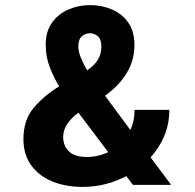

<svg xmlns="http://www.w3.org/2000/svg" viewBox="-20 -726 765 754"><path d="M305.5 8Q237 8 184.5 -13.8Q132 -35.5 102 -77.5Q72 -119.5 72 -180Q72 -255 112.5 -302.8Q153 -350.5 212.5 -387Q192.5 -418.5 176 -460.5Q159.5 -502.5 159.5 -550Q159.5 -602.5 184.2 -637Q209 -671.5 248.8 -688.8Q288.5 -706 333.5 -706Q379.5 -706 419.2 -689Q459 -672 483.5 -637.5Q508 -603 508 -549.5Q508 -489.5 478 -439.8Q448 -390 392.5 -350L492 -215.5Q508.5 -251 508.5 -294.5H645Q645 -239.5 625.2 -192.5Q605.5 -145.5 571.5 -108L652 0H502L476 -34.5Q394.5 8 305.5 8ZM287.5 -543.5Q287.5 -522.5 298.5 -497Q309.5 -471.5 322 -449.5Q353 -471 365.5 -493.2Q378 -515.5 378 -543.5Q378 -572 364 -583.8Q350 -595.5 332.5 -595.5Q315 -595.5 301.2 -583.2Q287.5 -571 287.5 -543.5ZM228 -188.5Q228 -154 250.5 -131.8Q273 -109.5 320.5 -109.5Q364.5 -109.5 405 -128.5L288 -283.5Q228 -239 228 -188.5Z"/></svg>

Font: Trispace SemiCondensed
Style: Bold
Weight: 700
Width: 4
Designer: Tyler Finck
Foundry: Etcetera Type Company
Version: Version 1.210; ttfautohint (v1.8.3)